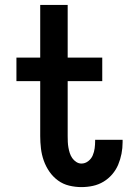

<svg xmlns="http://www.w3.org/2000/svg" viewBox="-20 -755 540 783"><path d="M312 8Q287 8 262 2Q237 -4 216.5 -19Q196 -34 181.5 -55Q167 -76 158.5 -100Q150 -124 147 -149.5Q144 -175 144 -200V-424H47V-520H144V-735H256V-520H397V-424H256V-200Q256 -188 256.5 -176.5Q257 -165 259 -153.5Q261 -142 264.5 -131Q268 -120 274.5 -110.5Q281 -101 291 -94.5Q301 -88 312 -88Q327 -88 339.5 -97.5Q352 -107 358 -121Q364 -135 366 -150Q368 -165 368 -180Q368 -181 368 -182.5Q368 -184 368 -185H480Q480 -182 480 -179.5Q480 -177 480 -175Q480 -151 475.5 -128Q471 -105 462 -83.5Q453 -62 437.5 -44Q422 -26 402 -14Q382 -2 359 3Q336 8 312 8Z"/></svg>

Font: Iosevka Julsh Curly
Style: Bold
Weight: 700
Designer: Belleve Invis
Foundry: Belleve Invis
Version: Version 15.0.2; ttfautohint (v1.8.4)